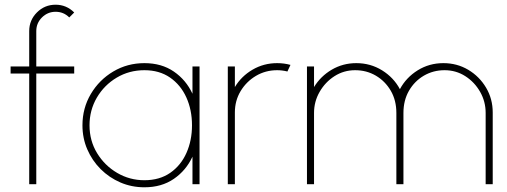

<svg xmlns="http://www.w3.org/2000/svg" viewBox="-20 -782 2152 815"><path d="M134 -650V-500H295V-470H134V0H104V-470H25V-500H104V-650Q104 -696.5 136.8 -729.2Q169.5 -762 216 -762Q262 -762 295 -729L274 -708Q250 -732 216 -732Q182.5 -732 158.2 -708Q134 -684 134 -650Z M797 -500H827V0H797V-117Q770 -58.5 718 -22.8Q666 13 593 13Q538.5 13 491 -7.5Q443.5 -28 407.2 -64.2Q371 -100.5 350.5 -148Q330 -195.5 330 -250Q330 -323 365.5 -383Q401 -443 460.8 -478.5Q520.5 -514 593 -514Q666 -514 718 -478.2Q770 -442.5 797 -384ZM593 -17Q657.5 -17 702.8 -48.5Q748 -80 771.5 -133Q795 -186 795 -250Q795 -315.5 771 -368.5Q747 -421.5 701.8 -452.8Q656.5 -484 593 -484Q528.5 -484 475.5 -452.5Q422.5 -421 391.2 -367.8Q360 -314.5 360 -250Q360 -184.5 392.2 -131.8Q424.5 -79 477.5 -48Q530.5 -17 593 -17Z M947 0V-500H977V-412.5Q1004.5 -458.5 1052 -486.2Q1099.5 -514 1156.5 -514Q1186 -514 1213 -506.5L1200 -478.5Q1178 -484 1156.5 -484Q1107 -484 1066.2 -459.8Q1025.5 -435.5 1001.2 -395Q977 -354.5 977 -304.5V0Z M1283 0V-500H1313V-412.5Q1341 -458.5 1388.2 -486.2Q1435.5 -514 1492.5 -514Q1552.5 -514 1601.8 -483.5Q1651 -453 1677.5 -403.5Q1704 -453 1753 -483.5Q1802 -514 1862 -514Q1920 -514 1967.5 -485.8Q2015 -457.5 2043.2 -410Q2071.5 -362.5 2071.5 -304.5V0H2041.5V-302.5Q2041.5 -351 2018 -392.2Q1994.5 -433.5 1955 -458.8Q1915.5 -484 1867 -484Q1819 -484 1779.2 -460.8Q1739.5 -437.5 1716 -396.8Q1692.5 -356 1692.5 -302.5V0H1662.5V-302.5Q1662.5 -356 1638.8 -396.8Q1615 -437.5 1575.5 -460.8Q1536 -484 1487.5 -484Q1439.5 -484 1400 -458.8Q1360.5 -433.5 1336.8 -392.2Q1313 -351 1313 -302.5V0Z"/></svg>

Font: Urbanist Thin
Style: Regular
Weight: 100
Designer: Corey Hu
Foundry: Corey Hu
Version: Version 1.330; ttfautohint (v1.8.4.7-5d5b)